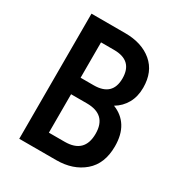

<svg xmlns="http://www.w3.org/2000/svg" viewBox="-164 -804 859 917"><g transform="rotate(30 265.0 -345.0)"><path d="M75 0V-690H261Q353 -690 409.5 -642.5Q466 -595 466 -507Q466 -458 445.5 -421.5Q425 -385 388 -363Q437 -344 463 -302.5Q489 -261 489 -197Q489 -101 430 -50.5Q371 0 279 0ZM183 -399H255Q358 -399 358 -496Q358 -594 255 -594H183ZM183 -96H270Q379 -96 379 -203Q379 -308 270 -308H183Z"/></g></svg>

Font: Radio Canada Condensed Medium
Style: Regular
Weight: 500
Width: 3
Designer: Charles Daoud, Etienne Aubert Bonn, Alexandre Saumier Demers, Jacques Le Bailly
Foundry: Radio-Canada
Version: Version 2.104; ttfautohint (v1.8.4.7-5d5b);gftools[0.9.28.de